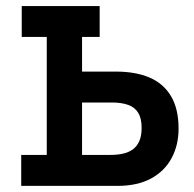

<svg xmlns="http://www.w3.org/2000/svg" viewBox="-20 -609 634 629"><path d="M359.2 -374.5Q424 -374.5 469.8 -355Q515.5 -335.5 540.2 -294Q565 -252.5 565 -187.8Q565 -133.5 542.2 -91Q519.5 -48.5 474.8 -24.2Q430 0 364.2 0L49.5 -0.2V-101.5H133.2V-488H51.2V-589.2H306.5V-488H248.8V-374.5ZM342.2 -101.5Q363.8 -101.5 382.2 -105.5Q400.8 -109.5 414.6 -119.2Q428.5 -129 436.2 -146.4Q444 -163.8 444 -190.5Q444 -221 432.8 -239.4Q421.5 -257.8 399.5 -265.5Q377.5 -273.2 346.2 -273.2H248.8V-101.5Z"/></svg>

Font: Podkova VF Beta
Style: Regular
Weight: 400
Designer: Ilya Yudin
Foundry: Cyreal (www.cyreal.org)
Version: Version 2.100